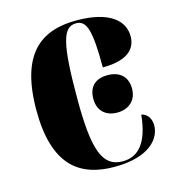

<svg xmlns="http://www.w3.org/2000/svg" viewBox="-89 -624 640 709"><g transform="rotate(-15 231.0 -269.5)"><path d="M263 10C402 10 444 -54 444 -100C444 -125 432 -146 408 -151C397 -40 354 -2 298 -2C222 -2 195 -68 195 -267C195 -481 212 -539 262 -539C302 -539 316 -501 316 -356C426 -356 445 -405 445 -441C445 -501 392 -549 266 -549C131 -549 38 -483 38 -266C38 -58 128 10 263 10ZM325 -181C366 -181 400 -205 400 -253C400 -303 366 -324 325 -324C283 -324 252 -303 252 -253C252 -205 283 -181 325 -181Z"/></g></svg>

Font: Noto Serif Display Condensed ExtraBold
Style: Regular
Weight: 800
Width: 3
Designer: Monotype Design Team
Foundry: Monotype Imaging Inc.
Version: Version 2.009